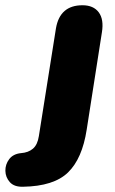

<svg xmlns="http://www.w3.org/2000/svg" viewBox="-130 -521 437 731"><path d="M-42 190Q-76 191 -92.5 172.5Q-109 154 -109.5 129.5Q-110 105 -95 85Q-80 65 -50 62Q-22 60 -4.5 45Q13 30 18 -3L83 -413Q98 -501 184 -501Q226 -501 246 -474Q266 -447 258 -398L200 -27Q183 83 129 135.5Q75 188 -42 190Z"/></svg>

Font: Nunito Black
Style: Italic
Weight: 900
Italic angle: -9°
Designer: Vernon Adams
Foundry: Vernon Adams
Version: Version 3.601; ttfautohint (v1.8.2.53-6de2)